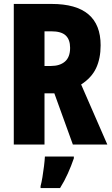

<svg xmlns="http://www.w3.org/2000/svg" viewBox="-20 -734 570 975"><path d="M50 0V-714H242Q491 -714 491 -504Q491 -437 468 -388Q445 -339 392 -305L525 0H350L256 -260H206V0ZM239 -399Q284 -399 310 -421.5Q336 -444 336 -491Q336 -533 313.5 -554Q291 -575 241 -575H206V-399ZM186 211Q191 193 195.5 165.5Q200 138 203.5 109.5Q207 81 208 61H355V70Q342 108 324.5 147Q307 186 285 221H186Z"/></svg>

Font: Noto Sans Mono Condensed Black
Style: Regular
Weight: 900
Width: 3
Designer: Monotype Design Team
Foundry: Monotype Imaging Inc.
Version: Version 2.014